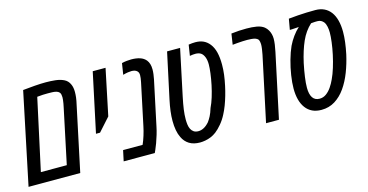

<svg xmlns="http://www.w3.org/2000/svg" viewBox="-70 -951 2438 1272"><g transform="rotate(-15 1148.5 -315.0)"><path d="M-1.5 0 129.9 -628.9Q150.4 -630.9 171.1 -632.8Q191.9 -634.8 212.4 -636.5Q232.9 -638.2 252 -638.9Q271 -639.6 287.6 -639.6Q319.8 -639.6 352.3 -636.2Q384.8 -632.8 410.4 -620.6Q436 -608.4 447.8 -581.5Q453.1 -570.3 455.6 -556.6Q458 -543 458 -527.8Q458 -510.3 455.6 -490Q453.1 -469.7 446.8 -442.9L353 0ZM102.5 -73.2H280.3L359.4 -447.8Q362.3 -460.4 364.5 -473.4Q366.7 -486.3 367.9 -497.3Q369.1 -508.3 369.1 -515.6Q369.1 -524.4 367.2 -533.9Q365.2 -543.5 359.9 -549.3Q352.5 -557.6 339.6 -561Q326.7 -564.5 311.3 -564.9Q295.9 -565.4 281.2 -565.4Q264.6 -565.4 248 -564.7Q231.4 -564 208.5 -561.5Z M521 -224.1 607.4 -629.9H695.3L629.4 -314L548.8 -224.1Z M650.9 0 666.5 -73.2H800.3Q811.5 -98.1 821.3 -129.4Q831.1 -160.6 837.4 -191.4L897.9 -477.5Q900.9 -490.7 902.3 -503.4Q903.8 -516.1 903.8 -524.4Q903.8 -533.7 900.9 -541Q897.9 -548.3 892.1 -553.2Q886.2 -558.6 877 -561.5Q867.7 -564.5 855 -564.5Q844.2 -564.5 830.1 -562.3Q815.9 -560.1 796.4 -554.7L808.6 -631.8Q825.2 -636.2 843.5 -637.9Q861.8 -639.6 873.5 -639.6Q907.2 -639.6 932.9 -631.3Q958.5 -623 974.1 -604Q983.4 -592.3 988.3 -576.4Q993.2 -560.5 993.2 -539.1Q993.2 -524.4 991 -506.8Q988.8 -489.3 985.4 -472.7L920.4 -166.5Q915.5 -141.6 907 -113.3Q898.4 -85 889.4 -60.1Q880.4 -35.2 873.5 -20.5L864.3 0Z M1172.9 10.3Q1128.9 10.3 1099.6 -7.8Q1070.3 -25.9 1054.7 -59.1Q1043.5 -81.5 1038.1 -110.8Q1032.7 -140.1 1032.7 -174.8Q1032.7 -207 1037.1 -241.9Q1041.5 -276.9 1050.3 -317.9L1117.2 -629.4H1206.5L1139.6 -313Q1129.4 -264.6 1124.5 -229.2Q1119.6 -193.8 1119.6 -162.1Q1119.6 -144 1121.8 -126.5Q1124 -108.9 1130.9 -95.2Q1137.7 -81.5 1149.9 -73.2Q1162.1 -64.9 1182.1 -64.9Q1200.2 -64.9 1219 -74.7Q1237.8 -84.5 1256.3 -105.5Q1267.6 -120.6 1278.1 -140.6Q1288.6 -160.6 1298.3 -192.9Q1312 -220.7 1323.7 -258.5Q1335.4 -296.4 1344 -337.4Q1352.5 -378.4 1357.2 -414.8Q1361.8 -451.2 1361.8 -475.6Q1361.8 -503.9 1354 -524.2Q1346.2 -544.4 1333.5 -554.2Q1325.2 -560.5 1314.7 -563Q1304.2 -565.4 1293.9 -565.4Q1285.6 -565.4 1276.1 -564.5Q1266.6 -563.5 1255.4 -561.5L1267.1 -635.7Q1279.3 -637.7 1291.5 -638.7Q1303.7 -639.6 1313.5 -639.6Q1344.7 -639.6 1368.4 -628.7Q1392.1 -617.7 1409.7 -595.2Q1428.7 -570.8 1437.5 -535.2Q1446.3 -499.5 1446.3 -451.7Q1446.3 -416.5 1441.9 -382.1Q1437.5 -347.7 1429.2 -309.1Q1422.4 -276.9 1413.1 -244.9Q1403.8 -212.9 1392.6 -183.3Q1381.3 -153.8 1368.7 -129.9Q1352.1 -96.7 1329.3 -69.6Q1306.6 -42.5 1285.6 -26.4Q1267.6 -12.7 1247.8 -4.6Q1228 3.4 1208.7 6.8Q1189.5 10.3 1172.9 10.3Z M1627.4 0 1722.2 -444.8Q1725.6 -461.9 1728.3 -480.5Q1731 -499 1731 -510.7Q1731 -521 1729 -531.7Q1727.1 -542.5 1722.2 -548.3Q1719.2 -551.8 1714.6 -554.4Q1710 -557.1 1703.6 -559.6Q1692.4 -563 1677.2 -564.2Q1662.1 -565.4 1648.9 -565.4Q1636.2 -565.4 1618.4 -564.7Q1600.6 -564 1581.8 -562.3Q1563 -560.5 1548.3 -559.1L1559.6 -633.3Q1587.9 -636.7 1613 -638.2Q1638.2 -639.6 1664.1 -639.6Q1702.1 -639.6 1733.2 -634.3Q1764.2 -628.9 1784.2 -613.3Q1791 -607.9 1796.1 -601.6Q1801.3 -595.2 1805.7 -587.9Q1813 -575.7 1817.1 -560.3Q1821.3 -544.9 1821.3 -527.8Q1821.3 -510.3 1818.1 -487.5Q1814.9 -464.8 1809.6 -439.9L1715.8 0Z M2006.3 9.8Q1970.2 9.8 1943.6 -2.9Q1917 -15.6 1898.9 -39.8Q1880.9 -64 1871.8 -97.7Q1862.8 -131.3 1862.8 -173.8Q1862.8 -214.4 1870.6 -264.6Q1878.4 -314.9 1892.3 -364.5Q1906.2 -414.1 1923.3 -451.7Q1938 -482.4 1958.5 -510.7Q1979 -539.1 2002 -559.6Q1994.1 -559.1 1986.3 -558.6Q1978.5 -558.1 1970.7 -557.6Q1962.9 -557.1 1955.1 -556.6Q1947.3 -556.2 1939.5 -556.2L1952.6 -629.9Q1985.8 -633.3 2016.4 -635.5Q2046.9 -637.7 2076.4 -638.7Q2106 -639.6 2136.2 -639.6Q2170.4 -639.6 2196.8 -627Q2223.1 -614.3 2241 -590.3Q2258.8 -566.4 2267.8 -531.7Q2276.9 -497.1 2276.9 -453.1Q2276.9 -419.4 2272.2 -382.3Q2267.6 -345.2 2258.8 -303.2Q2245.1 -241.7 2223.4 -185.5Q2201.7 -129.4 2170.9 -85.4Q2140.1 -41.5 2099.1 -15.9Q2058.1 9.8 2006.3 9.8ZM2012.7 -64.9Q2038.1 -64.9 2058.3 -79.6Q2078.6 -94.2 2094.7 -117.7Q2110.8 -141.1 2122.6 -167.5Q2137.2 -198.2 2149.9 -239.3Q2162.6 -280.3 2171.9 -323.7Q2181.2 -367.2 2186 -405.8Q2190.9 -444.3 2190.9 -471.2Q2190.9 -491.2 2187 -511.2Q2183.1 -531.2 2172.9 -544.9Q2165.5 -553.7 2155.5 -559.3Q2145.5 -564.9 2130.9 -564.9Q2122.1 -564.9 2114.7 -564.7Q2107.4 -564.5 2100.8 -563.7Q2094.2 -563 2086.9 -562.5Q2043 -522.5 2016.6 -462.9Q1990.2 -403.3 1971.7 -320.8Q1961.4 -272 1955.6 -229.5Q1949.7 -187 1949.7 -156.7Q1949.7 -112.3 1965.3 -88.6Q1981 -64.9 2012.7 -64.9Z"/></g></svg>

Font: Open Sans Condensed Medium
Style: Italic
Weight: 500
Width: 3
Italic angle: -12°
Designer: Monotype Design Team
Foundry: Monotype Imaging Inc.
Version: Version 3.000